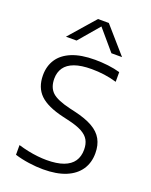

<svg xmlns="http://www.w3.org/2000/svg" viewBox="-150 -881 763 968"><g transform="rotate(20 232.0 -396.5)"><path d="M202.5 7Q166 7 125.8 1.2Q85.5 -4.5 50 -15.5V-67.5Q76.5 -59.5 103 -54Q129.5 -48.5 155 -45.8Q180.5 -43 203 -43Q258 -43 293.8 -56.2Q329.5 -69.5 346.8 -94.8Q364 -120 364 -156.5Q364 -187 352.2 -208Q340.5 -229 312.8 -244Q285 -259 236 -270L208 -276.5Q119.5 -297 80 -335.2Q40.5 -373.5 40.5 -439.5Q40.5 -488.5 64.5 -525Q88.5 -561.5 137.5 -581.8Q186.5 -602 261.5 -602Q296 -602 331.5 -597.8Q367 -593.5 396.5 -585V-533Q363 -543 329.2 -547.5Q295.5 -552 261.5 -552Q205.5 -552 169.8 -539Q134 -526 117 -501.2Q100 -476.5 100 -442.5Q100 -395.5 126.8 -370.2Q153.5 -345 225.5 -328L253.5 -321.5Q314.5 -307.5 351.8 -286.2Q389 -265 406.2 -233.8Q423.5 -202.5 423.5 -159.5Q423.5 -108 398.2 -70.8Q373 -33.5 324 -13.2Q275 7 202.5 7ZM83 -661 204.5 -800H262.5L384 -661H327L226 -779.5H241L140 -661Z"/></g></svg>

Font: Encode Sans SC Condensed Thin Light
Style: Regular
Weight: 300
Version: Version 3.002